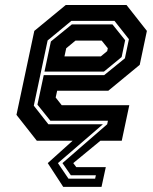

<svg xmlns="http://www.w3.org/2000/svg" viewBox="-20 -560 610 764"><path d="M231.5 183.5 170 89 269 0H126.5L45.5 -103L116.5 -437L241.5 -540H483.5L564.5 -437L536 -302L411 -199H207.5L201.5 -172L225.5 -141.5H494.5L464.5 0H379.5L271.5 89L283.5 105H401L384 183.5ZM252.5 151H358.5L361.5 137.5H262L228.5 89L406.5 -65.5L409.5 -79.5H180.5L129 -143.5L154 -261H394.5L477 -328L493 -404L435.5 -477H264L169.5 -399L114.5 -139.5L172.5 -65.5H389.5L210.5 89ZM157 -275 182.5 -395 266 -463H427.5L478 -400L464 -333L393.5 -275ZM236.5 -335.5H381L406.5 -356.5L409 -368L384.5 -398.5H280.5L243.5 -368Z"/></svg>

Font: Tourney Thin
Style: Italic
Weight: 100
Italic angle: -12°
Designer: Tyler Finck
Foundry: Etcetera Type Co
Version: Version 1.015